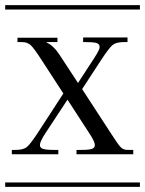

<svg xmlns="http://www.w3.org/2000/svg" viewBox="-29 -728 565 748"><path d="M-8.8 -708H516.1V-690.9H-8.8ZM-8.8 -17.1H516.1V0H-8.8ZM39.1 -581.1H194.8V-564H152.8V-562Q163.6 -558.1 176.8 -546.1Q189.9 -534.2 201.2 -517.1L274.9 -404.8L336.9 -500Q351.1 -521.5 356.2 -533.4Q361.3 -545.4 357.4 -552.5Q353.5 -559.6 341.8 -561.8Q330.1 -564 306.2 -564H294.9V-582H467.8V-564H453.1Q423.3 -564 409.7 -552.7Q396 -541.5 366.2 -496.1L291 -380.9L400.9 -211.9Q405.8 -204.6 412.4 -194.6Q418.9 -184.6 421.9 -180.2Q424.8 -175.8 429.4 -169.2Q434.1 -162.6 436.3 -160.2Q438.5 -157.7 442.1 -153.8Q445.8 -149.9 448.5 -148.7Q451.2 -147.5 455.1 -146Q459 -144.5 462.9 -144.3Q466.8 -144 472.2 -144H490.2V-127H269V-144H288.1Q319.3 -144 330.8 -148.7Q342.3 -153.3 340.1 -166.7Q337.9 -180.2 318.8 -209L233.9 -339.8L147.9 -209Q129.4 -180.7 127 -167.2Q124.5 -153.8 136.2 -148.9Q147.9 -144 179.2 -144H198.2V-127H17.1V-144H32.2Q62 -144 75.7 -155.3Q89.4 -166.5 119.1 -211.9L217.8 -363.8L131.8 -496.1Q103.5 -540 90.6 -552Q77.6 -564 57.1 -564H39.1Z"/></svg>

Font: FoglihtenFr02
Style: Regular
Weight: 500
Version: Version 0.68